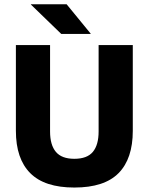

<svg xmlns="http://www.w3.org/2000/svg" viewBox="-20 -846 683 882"><path d="M321.5 15.5Q184.5 15.5 118.8 -50.8Q53 -117 53 -245V-639H210V-242Q210 -180 236.8 -148.2Q263.5 -116.5 321.5 -116.5Q380 -116.5 406.5 -148.2Q433 -180 433 -242V-639H590V-245Q590 -117 524.8 -50.8Q459.5 15.5 321.5 15.5ZM396.5 -691.5 286 -826.5H122V-825L261.5 -690H396.5Z"/></svg>

Font: Anek Kannada
Style: Bold
Weight: 700
Version: Version 1.003